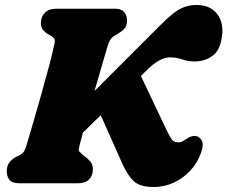

<svg xmlns="http://www.w3.org/2000/svg" viewBox="-20 -735 912 770"><path d="M296 -139Q294.5 -131 299.5 -125.8Q304.5 -120.5 311 -115L322.5 -106Q334 -97 343.2 -86Q352.5 -75 352.5 -56Q352.5 -30.5 337.2 -15.2Q322 0 292.5 0H59.5Q28 0 17.5 -14Q7 -28 7 -49Q7 -70.5 18.5 -84.5Q30 -98.5 44 -105.5L60 -113.5Q70 -118.5 75.5 -126.5Q81 -134.5 86.5 -153Q98 -191.5 113.8 -245.5Q129.5 -299.5 146 -358Q162.5 -416.5 176.8 -470.2Q191 -524 199 -562Q201.5 -573.5 197.5 -579.8Q193.5 -586 185.5 -590.5L172.5 -598Q158.5 -606.5 151.2 -616.8Q144 -627 144 -642.5Q144 -668 160 -684Q176 -700 205 -700H442.5Q467 -700 478.2 -686.5Q489.5 -673 489.5 -652Q489.5 -630.5 477.8 -618.8Q466 -607 448.5 -597L439.5 -592Q432.5 -588.5 425 -579.2Q417.5 -570 411.5 -550Q402 -518 388 -469.8Q374 -421.5 359 -370L620 -631Q651.5 -663 675 -681.2Q698.5 -699.5 720.5 -707.2Q742.5 -715 768.5 -715Q822 -715 849.8 -680.2Q877.5 -645.5 870.5 -592Q864 -534.5 832.8 -511.5Q801.5 -488.5 760 -488.5Q734 -488.5 711 -496.8Q688 -505 660 -505Q641.5 -505 618.5 -492.5Q595.5 -480 575 -459.5L545 -430.5L642.5 -225Q654.5 -199.5 664.5 -181.8Q674.5 -164 695 -164Q705 -164 712.8 -168.5Q720.5 -173 729.5 -179Q751 -193.5 768 -189Q782 -185.5 789.8 -169.8Q797.5 -154 786.5 -123Q772 -81.5 742.8 -50.2Q713.5 -19 675.8 -2Q638 15 597.5 15Q542 15 517.2 -7.8Q492.5 -30.5 472 -75.5L384 -273L312.5 -203Q305.5 -177.5 301.2 -160.5Q297 -143.5 296 -139Z"/></svg>

Font: Fraunces 9pt S100 Black
Style: Italic
Weight: 900
Italic angle: -16°
Version: Version 1.000; ttfautohint (v1.8.3)